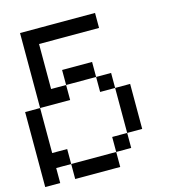

<svg xmlns="http://www.w3.org/2000/svg" viewBox="-114 -860 842 951"><g transform="rotate(-15 307.5 -384.5)"><path d="M153.8 0V-76.9H384.6V0ZM384.6 -76.9V-153.8H461.5V-76.9ZM0 0V-384.6H76.9V-153.8H153.8V-76.9H76.9V0ZM461.5 -153.8V-384.6H538.5V-153.8ZM384.6 -384.6V-461.5H461.5V-384.6ZM230.8 -461.5V-538.5H384.6V-461.5ZM76.9 -384.6V-769.2H461.5V-692.3H153.8V-461.5H230.8V-384.6Z"/></g></svg>

Font: Mintsoda - Lime Green 13x16
Style: Regular
Weight: 400
Designer: Mintsoda-15
Version: Version 1.0